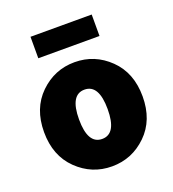

<svg xmlns="http://www.w3.org/2000/svg" viewBox="-130 -796 820 908"><g transform="rotate(-20 280.0 -342.0)"><path d="M126 -588V-696H434V-588ZM454.5 -59.5Q381 12 280 12Q179 12 105.5 -59.5Q32 -131 32 -250Q32 -369 105.5 -440.5Q179 -512 280 -512Q381 -512 454.5 -440.5Q528 -369 528 -250Q528 -131 454.5 -59.5ZM208 -250Q208 -126 280 -126Q352 -126 352 -250Q352 -374 280 -374Q208 -374 208 -250Z"/></g></svg>

Font: Assistant ExtraBold
Style: Regular
Weight: 800
Designer: Hebrew By Ben Nathan, Latin by Paul Hunt
Version: Version 2.001;PS 002.001;hotconv 1.0.88;makeotf.lib2.5.64775